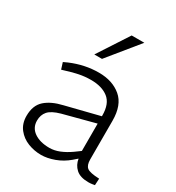

<svg xmlns="http://www.w3.org/2000/svg" viewBox="-180 -857 892 973"><g transform="rotate(30 265.5 -370.0)"><path d="M208 7Q168 7 131 -7.5Q94 -22 70 -52.5Q46 -83 46 -128Q46 -189 81.5 -221Q117 -253 182 -268L378 -317V-322Q378 -390 340.5 -419.5Q303 -449 239 -449Q203 -449 169 -442Q135 -435 108 -426L81 -418L69 -456L93 -467Q133 -484 173.5 -492.5Q214 -501 255 -501Q335 -501 385.5 -458.5Q436 -416 436 -324V-98Q436 -64 452.5 -51Q469 -38 524 -36L522 3Q517 4 507 5.5Q497 7 485 7Q437 7 412.5 -15.5Q388 -38 383 -72L360 -52Q326 -23 285 -8Q244 7 208 7ZM227 -45Q256 -45 285.5 -57Q315 -69 345 -90L378 -114V-274L192 -225Q142 -211 123 -189Q104 -167 104 -134Q104 -92 138 -68.5Q172 -45 227 -45ZM188 -569 304 -747H378L233 -569Z"/></g></svg>

Font: REM ExtraLight
Style: Regular
Weight: 250
Designer: Octavio Pardo
Foundry: Ashler Design
Version: Version 1.005;gftools[0.9.28]